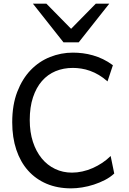

<svg xmlns="http://www.w3.org/2000/svg" viewBox="-20 -1011 702 1043"><path d="M600.6 -68.4Q579.1 -48.3 550.3 -33.4Q521.5 -18.6 490 -8.3Q458.5 2 426.3 7.1Q394 12.2 366.2 12.2Q292 12.2 232.9 -12.9Q173.8 -38.1 132.3 -84.7Q90.8 -131.3 68.6 -197.8Q46.4 -264.2 46.4 -346.7Q46.4 -440.9 73.7 -512Q101.1 -583 146.7 -630.4Q192.4 -677.7 252 -701.4Q311.5 -725.1 376 -725.1Q402.3 -725.1 429.7 -721.7Q457 -718.3 484.6 -710.4Q512.2 -702.6 539.6 -689.5Q566.9 -676.3 593.3 -656.7L564 -568.8Q541 -589.4 517.1 -603.5Q493.2 -617.7 469.2 -626.2Q445.3 -634.8 421.6 -638.4Q397.9 -642.1 376 -642.1Q324.7 -642.1 281.7 -624.3Q238.8 -606.4 207.8 -570.8Q176.8 -535.2 159.2 -482.2Q141.6 -429.2 141.6 -358.9Q141.6 -293 158.9 -240.2Q176.3 -187.5 206.8 -150.4Q237.3 -113.3 279.3 -93.3Q321.3 -73.2 371.1 -73.2Q398.9 -73.2 427.5 -79.6Q456.1 -85.9 483.4 -97.9Q510.7 -109.9 535.6 -126.5Q560.5 -143.1 581.1 -163.6ZM231.9 -991.2 366.2 -854.5 500.5 -991.2H573.7L407.7 -781.2H324.7L158.7 -991.2Z"/></svg>

Font: Andika Viet
Style: Regular
Weight: 400
Designer: Victor Gaultney, Annie Olsen, Julie Remington, Don Collingsworth, Eric Hays, Becca Hirsbrunner
Foundry: SIL International
Version: Version 5.000